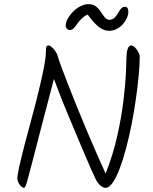

<svg xmlns="http://www.w3.org/2000/svg" viewBox="-20 -928 742 929"><path d="M656 -652Q656 -614 651 -561.5Q646 -509 637.5 -449Q629 -389 617 -328Q605 -267 590.5 -212Q576 -157 559.5 -113.5Q543 -70 525.5 -44.5Q508 -19 490 -19Q483 -19 474.5 -24Q466 -29 458 -38Q450 -47 444 -59Q438 -71 422.5 -105.5Q407 -140 387 -187.5Q367 -235 344.5 -288.5Q322 -342 301 -392.5Q280 -443 264.5 -484Q249 -525 241 -546Q203 -403 178.5 -307.5Q154 -212 139 -154.5Q124 -97 116 -67.5Q108 -38 104 -28.5Q100 -19 96 -19Q92 -19 86.5 -23Q81 -27 76 -33.5Q71 -40 67.5 -48Q64 -56 64 -64Q64 -82 74 -126Q84 -170 99.5 -229.5Q115 -289 133 -355Q151 -421 166.5 -484.5Q182 -548 192 -599Q202 -650 202 -679Q202 -697 204.5 -702.5Q207 -708 216 -708Q221 -708 230 -700.5Q239 -693 248 -680Q257 -667 261 -651Q264 -639 277 -604Q290 -569 309.5 -519Q329 -469 352.5 -411Q376 -353 401 -293.5Q426 -234 449.5 -181Q473 -128 491 -88Q527 -179 547.5 -271Q568 -363 577.5 -442.5Q587 -522 589.5 -578Q592 -634 592 -653Q592 -673 597.5 -690.5Q603 -708 615 -708Q623 -708 632.5 -699Q642 -690 649 -677Q656 -664 656 -652ZM407 -908Q430 -908 444 -897Q458 -886 467.5 -871Q477 -856 486.5 -844.5Q496 -833 510 -832Q525 -833 534.5 -842.5Q544 -852 551 -864.5Q558 -877 565.5 -886Q573 -895 584 -895Q601 -895 601 -871Q601 -857 594 -841Q587 -825 574.5 -811Q562 -797 545 -788Q528 -779 508 -779Q481 -779 456.5 -799Q432 -819 404 -858Q386 -849 373.5 -836.5Q361 -824 352.5 -811.5Q344 -799 336.5 -791Q329 -783 320 -783Q309 -783 303.5 -789Q298 -795 298 -804Q298 -820 308 -838Q318 -856 334 -872Q350 -888 369.5 -898Q389 -908 407 -908Z"/></svg>

Font: Kalam Variable Light
Style: Regular
Weight: 300
Designer: Lipi Raval, Jonny Pinhorn
Foundry: Indian Type Foundry
Version: Version 3.000